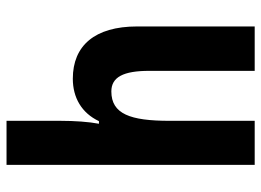

<svg xmlns="http://www.w3.org/2000/svg" viewBox="-126 -674 800 588"><g transform="rotate(-90 274.0 -380.0)"><path d="M198 -595V-760H63V0H198V-261C198 -381 219 -439 288 -439C332 -439 351 -402 351 -323V0H487V-360C487 -490 428 -557 327 -557C269 -557 222 -530 197 -477H189C195 -508 198 -552 198 -595Z"/></g></svg>

Font: Noto Sans Armenian Condensed
Style: Regular
Weight: 400
Width: 3
Designer: Monotype Design Team
Foundry: Monotype Imaging Inc.
Version: Version 2.008